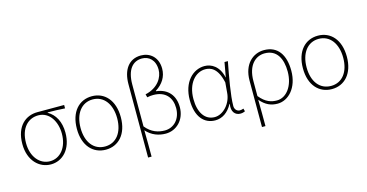

<svg xmlns="http://www.w3.org/2000/svg" viewBox="-95 -1265 3670 1920"><g transform="rotate(-15 1739.5 -304.5)"><path d="M284 13C404 13 505 -84 505 -257C505 -371 459 -452 385 -494V-498C446 -498 503 -496 564 -492V-527H287C167 -527 59 -445 59 -257C59 -84 165 13 284 13ZM284 -20C179 -20 97 -113 97 -257C97 -413 181 -494 286 -494C402 -494 468 -381 468 -257C468 -113 389 -20 284 -20Z M853 13C983 13 1080 -86 1080 -262C1080 -441 983 -540 853 -540C722 -540 625 -441 625 -262C625 -86 722 13 853 13ZM853 -20C736 -20 663 -115 663 -262C663 -408 736 -507 853 -507C969 -507 1042 -408 1042 -262C1042 -115 969 -20 853 -20Z M1239 198H1275C1275 103 1275 18 1273 -75C1328 -12 1401 13 1473 13C1583 13 1676 -75 1676 -207C1676 -326 1610 -409 1487 -422V-427C1561 -473 1605 -541 1605 -625C1605 -746 1523 -807 1433 -807C1303 -807 1239 -704 1239 -562ZM1472 -20C1406 -20 1334 -41 1275 -115C1275 -261 1275 -403 1275 -548C1275 -700 1338 -775 1435 -775C1506 -775 1568 -725 1568 -624C1568 -546 1513 -449 1378 -419L1387 -386C1408 -391 1430 -393 1450 -393C1577 -393 1638 -315 1638 -208C1638 -93 1564 -20 1472 -20Z M1986 13C2059 13 2120 -29 2164 -109H2167C2152 -29 2192 13 2245 13C2268 13 2283 7 2294 2L2286 -28C2276 -24 2261 -20 2248 -20C2219 -20 2195 -44 2195 -79C2195 -188 2230 -375 2259 -527H2224L2197 -376H2195C2169 -496 2090 -540 2019 -540C1898 -540 1790 -434 1790 -249C1790 -74 1872 13 1986 13ZM1989 -20C1887 -20 1828 -110 1828 -249C1828 -414 1919 -507 2018 -507C2071 -507 2145 -485 2179 -328L2170 -222C2162 -112 2076 -20 1989 -20Z M2418 198H2454C2454 92 2454 31 2452 -75C2508 -9 2565 13 2631 13C2741 13 2847 -92 2847 -271C2847 -434 2777 -540 2635 -540C2520 -540 2418 -452 2418 -283ZM2633 -20C2576 -20 2517 -35 2454 -113V-268C2454 -435 2541 -507 2633 -507C2759 -507 2810 -405 2810 -271C2810 -124 2731 -20 2633 -20Z M3193 13C3323 13 3420 -86 3420 -262C3420 -441 3323 -540 3193 -540C3062 -540 2965 -441 2965 -262C2965 -86 3062 13 3193 13ZM3193 -20C3076 -20 3003 -115 3003 -262C3003 -408 3076 -507 3193 -507C3309 -507 3382 -408 3382 -262C3382 -115 3309 -20 3193 -20Z"/></g></svg>

Font: Noto Sans JP Thin
Style: Regular
Weight: 100
Designer: Ryoko NISHIZUKA 西塚涼子 (kana, bopomofo & ideographs); Paul D. Hunt (Latin, Greek & Cyrillic); Sandoll Communications 산돌커뮤니
Foundry: Adobe
Version: Version 2.004;hotconv 1.0.118;makeotfexe 2.5.65603